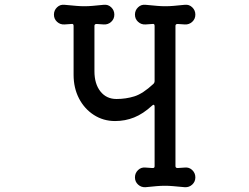

<svg xmlns="http://www.w3.org/2000/svg" viewBox="-20 -757 1040 801"><path d="M751 -58Q769 -60 782 -47.5Q795 -35 795 -17Q795 1 782 13Q769 25 751 24Q719 21 701.5 19.5Q684 18 669 18Q651 18 634 19.5Q617 21 587 24Q569 25 556 13Q543 1 543 -17Q543 -35 556 -47.5Q569 -60 587 -58L616 -56H618Q625 -56 625 -64V-312Q625 -318 622 -319.5Q619 -321 614 -316Q577 -282 539.5 -267Q502 -252 460 -252Q411 -252 371.5 -277.5Q332 -303 309.5 -346.5Q287 -390 287 -445V-649Q287 -659 278 -657L249 -655Q231 -654 218 -666Q205 -678 205 -696Q205 -714 218 -726.5Q231 -739 249 -737Q281 -734 298.5 -732.5Q316 -731 331 -731Q349 -731 366 -732.5Q383 -734 413 -737Q431 -739 444 -726.5Q457 -714 457 -696Q457 -678 444 -666Q431 -654 413 -655L383 -657Q374 -657 374 -649V-460Q374 -407 399 -375.5Q424 -344 466 -344Q505 -344 540.5 -355Q576 -366 620 -407Q625 -412 625 -419V-649Q625 -659 616 -657L587 -655Q569 -654 556 -666Q543 -678 543 -696Q543 -714 556 -726.5Q569 -739 587 -737Q619 -734 636 -732.5Q653 -731 669 -731Q687 -731 704 -732.5Q721 -734 751 -737Q769 -739 782 -726.5Q795 -714 795 -696Q795 -678 782 -666Q769 -654 751 -655L721 -657Q712 -657 712 -649V-64Q712 -56 721 -56Z"/></svg>

Font: Kiwi Maru Medium
Style: Regular
Weight: 500
Designer: Hiroki-Chan
Version: Version 1.100